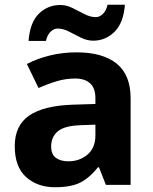

<svg xmlns="http://www.w3.org/2000/svg" viewBox="-20 -777 644 807"><path d="M302 -557Q412 -557 470.5 -509.5Q529 -462 529 -364V0H425L396 -74H392Q357 -30 318 -10Q279 10 211 10Q138 10 90 -32.5Q42 -75 42 -163Q42 -250 103 -291.5Q164 -333 286 -337L381 -340V-364Q381 -407 358.5 -427Q336 -447 296 -447Q256 -447 218 -435.5Q180 -424 142 -407L93 -508Q137 -531 190.5 -544Q244 -557 302 -557ZM323 -251Q251 -249 223 -225Q195 -201 195 -162Q195 -128 215 -113.5Q235 -99 267 -99Q315 -99 348 -127.5Q381 -156 381 -208V-253ZM100 -605Q106 -683 143.5 -719.5Q181 -756 233 -756Q260 -756 285.5 -743Q311 -730 335.5 -717.5Q360 -705 383 -705Q398 -705 412 -718Q426 -731 432 -757H505Q499 -680 461 -643Q423 -606 372 -606Q346 -606 320.5 -618.5Q295 -631 270.5 -644Q246 -657 222 -657Q207 -657 193 -644Q179 -631 173 -605Z"/></svg>

Font: Noto Naskh Arabic
Style: Regular
Weight: 400
Designer: Monotype Design Team, David Williams, Mohamad Dakak and Nizar Qandah
Foundry: Monotype Imaging Inc.
Version: Version 2.013